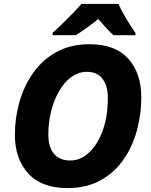

<svg xmlns="http://www.w3.org/2000/svg" viewBox="-20 -951 773 981"><path d="M325 10Q192 10 124 -65Q56 -140 56 -263Q56 -347 79 -429Q102 -511 149 -578Q196 -645 268 -685Q340 -725 438 -725Q569 -725 635.5 -651Q702 -577 702 -454Q702 -369 680 -286.5Q658 -204 612 -137Q566 -70 494.5 -30Q423 10 325 10ZM339 -131Q392 -131 436 -172.5Q480 -214 505.5 -286Q531 -358 531 -451Q531 -512 504 -548Q477 -584 424 -584Q381 -584 344.5 -557.5Q308 -531 282 -486Q256 -441 241.5 -383.5Q227 -326 227 -264Q227 -199 256 -165Q285 -131 339 -131ZM249 -783Q270 -802 297.5 -828.5Q325 -855 351 -882Q377 -909 396 -931H585Q600 -897 625.5 -854.5Q651 -812 672 -783V-771H560Q543 -786 520.5 -810.5Q498 -835 482 -854Q454 -831 425.5 -810.5Q397 -790 367 -771H249Z"/></svg>

Font: Noto Sans ExtraBold
Style: Italic
Weight: 800
Italic angle: -12°
Designer: Monotype Design Team
Foundry: Monotype Imaging Inc.
Version: Version 2.013; ttfautohint (v1.8.4.7-5d5b)